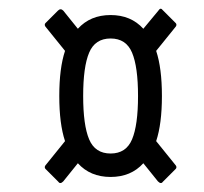

<svg xmlns="http://www.w3.org/2000/svg" viewBox="-20 -531 460 434"><path d="M123 -121Q116 -114 112 -120L84 -148Q78 -153 85 -160L127 -212Q114 -251 114 -314Q114 -377 127 -416L85 -468Q78 -475 84 -480L111 -507Q117 -513 123 -507L156 -466Q184 -497 230 -497Q276 -497 304 -466L338 -507Q343 -515 348 -508L376 -480Q382 -475 375 -468L333 -416Q346 -377 346 -314Q346 -251 333 -212L375 -160Q382 -153 376 -148L348 -120Q344 -114 337 -121L304 -162Q276 -131 230 -131Q184 -131 156 -162ZM230 -184Q265 -184 278.5 -216Q292 -248 292 -314Q292 -380 278.5 -412Q265 -444 230 -444Q195 -444 181.5 -412Q168 -380 168 -314Q168 -248 181.5 -216Q195 -184 230 -184Z"/></svg>

Font: Sofia Sans Extra Condensed
Style: Italic
Weight: 400
Italic angle: -9°
Designer: Botio Nikoltchev, Ani Petrova
Foundry: lettersoup
Version: Version 4.101; ttfautohint (v1.8.4.7-5d5b)